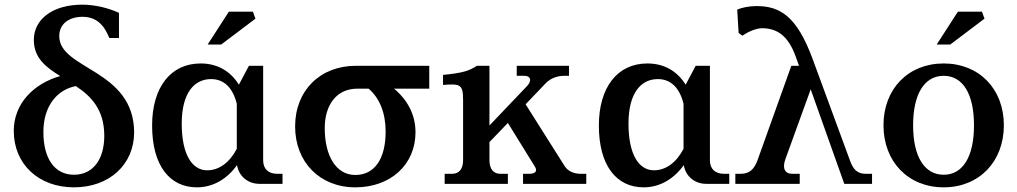

<svg xmlns="http://www.w3.org/2000/svg" viewBox="-20 -788 4361 823"><path d="M39 -227C39 -85 145 15 297 15C449 15 554 -83 555 -219C555 -492 234 -489 234 -633C234 -686 276 -716 334 -716C376 -716 409 -698 432 -659C436 -652 444 -637 449 -625H490V-733C446 -753 389 -768 333 -768C205 -768 125 -705 125 -617C125 -539 177 -500 238 -462C122 -429 39 -342 39 -227ZM166 -222C166 -335 226 -404 305 -419C370 -376 427 -319 427 -206C427 -105 379 -39 297 -39C215 -39 166 -107 166 -222Z M1064 -738H961L870 -597H928L1075 -708ZM632 -250C632 -80 706 15 824 15C894 15 953 -21 996 -80C1004 -33 1042 0 1092 0H1191V-43H1169C1130 -43 1108 -64 1108 -101V-506H1047L1004 -425C968 -483 912 -516 840 -516C711 -516 632 -413 632 -250ZM759 -258C759 -389 812 -449 885 -449C940 -449 978 -412 995 -343V-150C964 -91 919 -58 868 -58C805 -58 759 -123 759 -258Z M1503 -38C1421 -38 1372 -119 1372 -239C1372 -335 1420 -408 1512 -408H1560C1607 -368 1633 -304 1633 -224C1633 -106 1585 -38 1503 -38ZM1245 -246C1245 -93 1351 15 1503 15C1655 15 1761 -83 1761 -221C1761 -295 1728 -359 1669 -408H1820V-506H1506C1351 -506 1245 -399 1245 -246Z M2078 -101V-179L2157 -261L2272 -75C2285 -55 2276 -43 2248 -43H2222V0H2493V-43H2469C2439 -43 2414 -55 2401 -75L2233 -341L2319 -431C2339 -452 2368 -463 2398 -463H2419V-506H2195V-463H2228C2254 -463 2262 -443 2239 -419L2078 -250V-506H2024C1991 -484 1962 -475 1879 -467V-424C1955 -430 1965 -425 1965 -358V-101C1965 -64 1948 -43 1918 -43H1886V0H2157V-43H2125C2095 -43 2078 -64 2078 -101Z M2547 -250C2547 -80 2621 15 2739 15C2809 15 2868 -21 2911 -80C2919 -33 2957 0 3007 0H3106V-43H3084C3045 -43 3023 -64 3023 -101V-506H2962L2919 -425C2883 -483 2827 -516 2755 -516C2626 -516 2547 -413 2547 -250ZM2674 -258C2674 -389 2727 -449 2800 -449C2855 -449 2893 -412 2910 -343V-150C2879 -91 2834 -58 2783 -58C2720 -58 2674 -123 2674 -258Z M3372 -506 3227 -101C3213 -64 3194 -43 3155 -43H3132V0H3408V-43H3376C3344 -43 3332 -67 3347 -107L3455 -405L3599 0H3718V-43H3691C3653 -43 3636 -64 3623 -101L3463 -536C3396 -717 3325 -762 3223 -762C3190 -762 3159 -755 3140 -747L3146 -647L3162 -635C3187 -652 3221 -667 3246 -667C3309 -667 3358 -637 3391 -545L3405 -506Z M4025 -39C3943 -39 3894 -116 3894 -251C3894 -386 3943 -463 4025 -463C4107 -463 4155 -386 4155 -251C4155 -116 4107 -39 4025 -39ZM3767 -251C3767 -95 3873 15 4025 15C4177 15 4283 -95 4283 -251C4283 -407 4177 -516 4025 -516C3873 -516 3767 -407 3767 -251ZM3995 -597H4053L4200 -708L4189 -738H4086Z"/></svg>

Font: LT Superior Serif Semibold
Style: Regular
Weight: 600
Designer: Daniel Lyons
Foundry: LyonsType
Version: Version 2.120;FEAKit 1.0